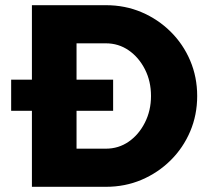

<svg xmlns="http://www.w3.org/2000/svg" viewBox="-20 -720 825 740"><path d="M103 0V-293H23V-413H103V-700H388Q462 -700 525.5 -673Q589 -646 637.5 -598Q686 -550 713 -486.5Q740 -423 740 -350Q740 -277 713 -213.5Q686 -150 637.5 -102Q589 -54 525.5 -27Q462 0 388 0ZM275 -147H388Q437 -147 476 -174Q515 -201 538.5 -247.5Q562 -294 562 -350Q562 -407 538.5 -453Q515 -499 476 -526Q437 -553 388 -553H275V-413H416V-293H275Z"/></svg>

Font: Red Hat Text VF
Style: Regular
Weight: 400
Designer: Pentagram, MCKL
Foundry: Pentagram, MCKL
Version: Version 1.023